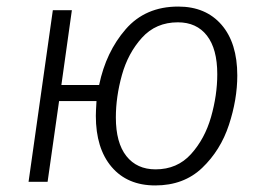

<svg xmlns="http://www.w3.org/2000/svg" viewBox="-20 -554 802 585"><path d="M703 -324Q703 -251 677.5 -173.5Q652 -96 596 -42.5Q540 11 453 11Q368 11 320 -45.5Q272 -102 272 -201Q272 -214 274 -246H160L125 0H67L141 -523H199L167 -295H282Q303 -396 363 -465Q423 -534 523 -534Q607 -534 655 -478.5Q703 -423 703 -324ZM642 -328Q642 -405 610.5 -445.5Q579 -486 522 -486Q455 -486 412.5 -439Q370 -392 351.5 -325.5Q333 -259 333 -196Q333 -119 365 -78.5Q397 -38 454 -38Q520 -38 562 -84.5Q604 -131 623 -197.5Q642 -264 642 -328Z"/></svg>

Font: FiraGO Light
Style: Italic
Weight: 300
Italic angle: -8°
Designer: bBox Type GmbH
Foundry: bBox Type GmbH
Version: Version 1.001